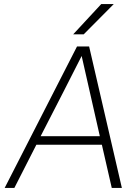

<svg xmlns="http://www.w3.org/2000/svg" viewBox="-20 -930 690 950"><path d="M484 -214H160L51 0H3L361 -700H421L583 0H533ZM181 -256H474L384 -653L294 -476ZM481 -910H543L394 -760H342Z"/></svg>

Font: Retni Sans Light
Style: Italic
Weight: 300
Italic angle: -8°
Designer: Vitaly Kuzmin
Foundry: ParaType Ltd.
Version: Version 1.00;June 10, 2019;FontCreator 11.5.0.2425 64-bit; t